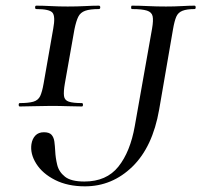

<svg xmlns="http://www.w3.org/2000/svg" viewBox="-20 -645 711 678"><path d="M280 13Q219 13 174.5 -9.5Q130 -32 108 -67Q86 -102 91 -136Q94 -155 105 -166.5Q116 -178 135 -178Q154 -178 162 -169Q170 -160 172 -145Q174 -130 175 -111Q176 -88 182 -63Q188 -38 209.5 -21Q231 -4 278 -4Q356 -4 398 -56.5Q440 -109 456 -200L517 -544Q522 -573 519 -587.5Q516 -602 499 -607.5Q482 -613 446 -613Q443 -613 443 -619Q443 -625 446 -625Q473 -625 503 -623.5Q533 -622 566 -622Q596 -622 622 -623.5Q648 -625 667 -625Q671 -625 671 -619Q671 -613 667 -613Q640 -613 624.5 -607Q609 -601 602.5 -586Q596 -571 591 -542L542 -258Q519 -126 447.5 -56.5Q376 13 280 13ZM50 -269Q46 -269 46 -275Q46 -281 50 -281Q81 -281 98 -286Q115 -291 122 -306Q129 -321 134 -350L168 -544Q176 -587 165.5 -600Q155 -613 108 -613Q104 -613 104 -619Q104 -625 108 -625Q132 -625 160 -623.5Q188 -622 219 -622Q252 -622 280 -623.5Q308 -625 329 -625Q334 -625 334 -619Q334 -613 329 -613Q298 -613 281 -607Q264 -601 256.5 -586Q249 -571 243 -542L209 -350Q204 -321 206 -306Q208 -291 223 -286Q238 -281 269 -281Q273 -281 273 -275Q273 -269 269 -269Q247 -269 219.5 -270Q192 -271 159 -271Q129 -271 100.5 -270Q72 -269 50 -269Z"/></svg>

Font: Cormorant Medium
Style: Italic
Weight: 500
Italic angle: -10°
Designer: Christian Thalmann (Catharsis Fonts)
Foundry: Catharsis Fonts
Version: Version 4.000